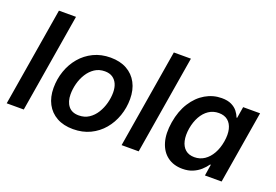

<svg xmlns="http://www.w3.org/2000/svg" viewBox="-100 -1024 1912 1331"><g transform="rotate(20 855.5 -358.5)"><path d="M265.1 -727.5 144.5 0H18.6L139.2 -727.5Z M510.7 11.2Q440.4 11.2 390.4 -16.6Q340.3 -44.4 313.7 -94.7Q287.1 -145 287.1 -212.4Q287.1 -277.8 307.9 -337.4Q328.6 -397 367.9 -443.6Q407.2 -490.2 463.1 -517.3Q519 -544.4 588.4 -544.4Q658.7 -544.4 708.7 -516.6Q758.8 -488.8 785.6 -438.2Q812.5 -387.7 812.5 -319.8Q812.5 -254.9 791.7 -195.3Q771 -135.7 731.7 -89.1Q692.4 -42.5 636.5 -15.6Q580.6 11.2 510.7 11.2ZM515.6 -91.8Q558.6 -91.8 590.6 -113Q622.6 -134.3 643.8 -168.7Q665 -203.1 675.8 -243.4Q686.5 -283.7 686.5 -321.8Q686.5 -357.9 674.8 -384.5Q663.1 -411.1 640.4 -426.3Q617.7 -441.4 583.5 -441.4Q541 -441.4 509 -420.2Q477.1 -398.9 455.6 -364.5Q434.1 -330.1 423.6 -289.8Q413.1 -249.5 413.1 -210.9Q413.1 -157.2 438.7 -124.5Q464.4 -91.8 515.6 -91.8Z M1112.8 -727.5 992.2 0H866.2L986.8 -727.5Z M1317.4 10.3Q1252 10.3 1206.8 -23.2Q1161.6 -56.6 1143.1 -118.9Q1124.5 -181.2 1138.7 -267.6Q1153.3 -355 1192.9 -416.7Q1232.4 -478.5 1288.6 -511.2Q1344.7 -543.9 1408.7 -543.9Q1452.1 -543.9 1480.5 -530Q1508.8 -516.1 1525.1 -495.1Q1541.5 -474.1 1549.8 -451.7H1554.2L1567.9 -535.6H1692.9L1604 0H1481L1494.1 -83.5H1488.8Q1472.7 -60.1 1448.7 -38.6Q1424.8 -17.1 1392.3 -3.4Q1359.9 10.3 1317.4 10.3ZM1367.7 -93.8Q1408.7 -93.8 1441.4 -115.7Q1474.1 -137.7 1496.1 -176.8Q1518.1 -215.8 1526.9 -268.1Q1535.6 -320.3 1526.4 -358.9Q1517.1 -397.5 1491.5 -418.7Q1465.8 -439.9 1424.8 -439.9Q1383.3 -439.9 1350.8 -418.2Q1318.4 -396.5 1296.9 -357.9Q1275.4 -319.3 1266.6 -268.1Q1258.3 -216.3 1267.1 -177Q1275.9 -137.7 1301.3 -115.7Q1326.7 -93.8 1367.7 -93.8Z"/></g></svg>

Font: Inter 20pt SemiBold
Style: Italic
Weight: 600
Italic angle: -9.3988°
Version: Version 4.001;git-66647c0bb